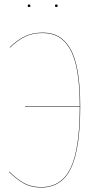

<svg xmlns="http://www.w3.org/2000/svg" viewBox="-20 -837 452 866"><path d="M110.8 -805.2Q105 -805.2 105 -811Q105 -816.9 110.8 -816.9Q117.2 -816.9 117.2 -811Q117.2 -805.2 110.8 -805.2ZM233.9 -805.2Q228 -805.2 228 -811Q228 -816.9 233.9 -816.9Q240.2 -816.9 240.2 -811Q240.2 -805.2 233.9 -805.2ZM172.9 -689.9Q213.4 -689.9 243.4 -673.3Q273.4 -656.7 296.1 -618.9Q318.8 -581.1 330.3 -515.6Q341.8 -450.2 341.8 -356.9Q341.8 -165 300 -78.1Q258.3 8.8 166 8.8Q121.1 8.8 88.9 -8.8Q56.6 -26.4 21 -61L22 -63Q56.2 -28.8 88.9 -11Q121.6 6.8 166 6.8Q257.3 6.8 298.6 -79.3Q339.8 -165.5 339.8 -356H92.8V-357.9H339.8Q339.8 -450.7 328.4 -515.6Q316.9 -580.6 294.4 -617.9Q272 -655.3 242.2 -671.6Q212.4 -688 171.9 -688Q127.4 -688 94 -672.1Q60.5 -656.2 24.9 -622.1L23.9 -624Q59.1 -657.7 93.3 -673.8Q127.4 -689.9 172.9 -689.9Z"/></svg>

Font: Fira Sans Compressed Two
Style: Regular
Weight: 100
Width: 1
Designer: Carrois Corporate & Edenspiekermann AG
Foundry: Carrois Corporate GbR & Edenspiekermann AG
Version: Version 4.203;PS 004.203;hotconv 1.0.88;makeotf.lib2.5.64775